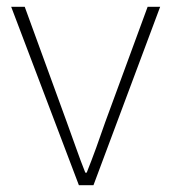

<svg xmlns="http://www.w3.org/2000/svg" viewBox="-20 -547 506 567"><path d="M13 -527H53L177 -187Q191 -149 204.5 -110.5Q218 -72 232 -37H236Q250 -72 264 -110.5Q278 -149 291 -187L416 -527H453L256 0H213Z"/></svg>

Font: SpoqaHanSansJP-Thin
Style: Regular
Weight: 250
Designer: [Source Han Sans]
Ryoko NISHIZUKA  (kana & ideographs); Paul D. Hunt (Latin, Greek & Cyrillic); Wenlong ZHANG  (bopomofo
Foundry: Spoqa (http://bi.spoqa.com)
Version: Version 1.002.20150607